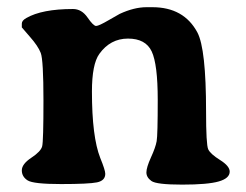

<svg xmlns="http://www.w3.org/2000/svg" viewBox="-20 -499 666 520"><path d="M602.1 -34.2Q602.1 -16.1 572.5 -7.6Q543 1 473.4 1Q403.8 1 390.1 -8.8Q376.5 -18.6 376.5 -32Q376.5 -45.4 388.9 -72.8Q401.4 -100.1 404.3 -116.7Q407.2 -133.3 407.2 -229Q407.2 -324.7 390.9 -359.6Q374.5 -394.5 326.7 -394.5Q278.8 -394.5 249 -353Q229 -325.2 229 -251Q229 -128.4 251.5 -71.3Q265.1 -38.1 265.1 -28.3Q265.1 -9.8 242.7 -5.1Q220.2 -0.5 145.3 -0.5Q70.3 -0.5 54.7 -10.5Q39.1 -20.5 39.1 -37.6Q39.1 -54.7 64.9 -71.8Q90.8 -88.9 94.2 -102.8Q97.7 -116.7 97.7 -226.8Q97.7 -336.9 90.3 -355.7Q83 -374.5 61 -399.4Q39.1 -424.3 39.1 -424.8V-435.1Q39.1 -443.4 51.3 -450.2Q93.8 -474.6 177.7 -474.6Q201.2 -474.6 217 -451.7Q232.9 -428.7 240.2 -428.7Q247.6 -428.7 274.7 -444.6Q301.8 -460.4 304.2 -461.4Q343.3 -479.5 377 -479.5H392.6Q478 -479.5 514.6 -411.1Q538.1 -366.7 538.1 -197.8Q538.1 -107.4 543.9 -94.7Q549.8 -82 575.9 -65.7Q602.1 -49.3 602.1 -34.2Z"/></svg>

Font: Averia Serif Libre
Style: Bold
Weight: 700
Version: Version 1.002